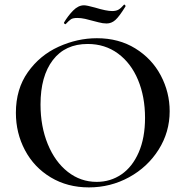

<svg xmlns="http://www.w3.org/2000/svg" viewBox="-20 -802 806 834"><path d="M49 -312Q49 -415 101 -488.5Q153 -562 234.5 -599Q316 -636 401 -636Q496 -636 568 -591.5Q640 -547 678.5 -474Q717 -401 717 -319Q717 -228 669 -152Q621 -76 540.5 -32Q460 12 366 12Q273 12 200.5 -31.5Q128 -75 88.5 -149.5Q49 -224 49 -312ZM610 -290Q610 -382 579.5 -455Q549 -528 492.5 -569.5Q436 -611 361 -611Q263 -611 209.5 -541Q156 -471 156 -348Q156 -253 187.5 -176Q219 -99 274.5 -55.5Q330 -12 400 -12Q460 -12 507.5 -44.5Q555 -77 582.5 -140Q610 -203 610 -290ZM518 -781Q518 -782 520 -782Q522 -782 524 -779Q526 -776 525 -774Q498 -730 481 -715Q464 -700 443 -700Q427 -700 408.5 -705Q390 -710 385 -711Q368 -716 350 -720Q332 -724 316 -724Q297 -724 288.5 -718.5Q280 -713 265 -697H264Q262 -697 259.5 -699.5Q257 -702 258 -704Q275 -733 297.5 -756Q320 -779 345 -779Q357 -779 393 -769Q442 -754 467 -754Q484 -754 494.5 -760Q505 -766 518 -781Z"/></svg>

Font: Cormorant Garamond SemiBold
Style: Regular
Weight: 600
Designer: Christian Thalmann (Catharsis Fonts)
Version: Version 3.000